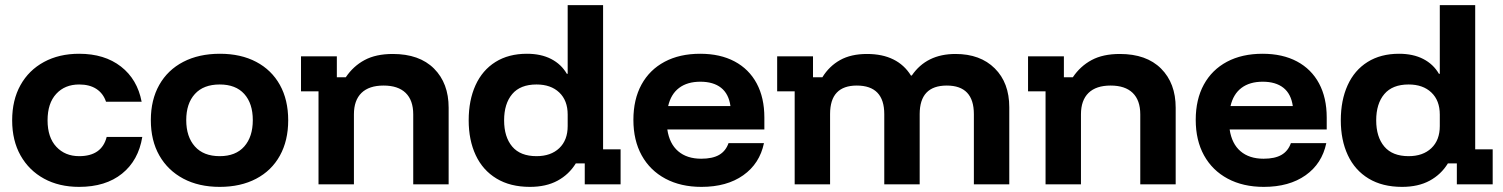

<svg xmlns="http://www.w3.org/2000/svg" viewBox="-20 -720 5873 750"><path d="M289.2 10Q210.8 10 152.1 -22.1Q93.3 -54.2 60.4 -112.5Q27.5 -170.8 27.5 -250Q27.5 -329.2 60 -387.5Q92.5 -445.8 151.7 -477.9Q210.8 -510 289.2 -510Q388.3 -510 452.5 -460Q516.7 -410 533.3 -322.5H394.2Q383.3 -355 356.7 -372.5Q330 -390 289.2 -390Q233.3 -390 199.6 -353.3Q165.8 -316.7 165.8 -250Q165.8 -183.3 200 -146.7Q234.2 -110 289.2 -110Q377.5 -110 396.7 -185H535.8Q520.8 -93.3 456.7 -41.7Q392.5 10 289.2 10Z M838.3 10Q756.7 10 696.2 -22.1Q635.8 -54.2 602.5 -112.5Q569.2 -170.8 569.2 -250.8Q569.2 -330 602.1 -388.3Q635 -446.7 695.8 -478.3Q756.7 -510 839.2 -510Q920.8 -510 980.8 -478.3Q1040.8 -446.7 1073.3 -388.3Q1105.8 -330 1105.8 -250Q1105.8 -170.8 1073.3 -112.1Q1040.8 -53.3 980.4 -21.7Q920 10 838.3 10ZM838.3 -110Q900.8 -110 934.2 -147.9Q967.5 -185.8 967.5 -250.8Q967.5 -315.8 934.2 -352.9Q900.8 -390 838.3 -390Q775 -390 741.3 -352.9Q707.5 -315.8 707.5 -250.8Q707.5 -185.8 741.3 -147.9Q775 -110 838.3 -110Z M1224.2 0V-363.3H1155.8V-500H1295.8V-418.3H1330.8Q1360 -461.7 1404.2 -485.4Q1448.3 -509.2 1514.2 -509.2Q1618.3 -509.2 1675.4 -452.1Q1732.5 -395 1732.5 -299.2V0H1594.2V-273.3Q1594.2 -328.3 1564.6 -357.1Q1535 -385.8 1478.3 -385.8Q1421.7 -385.8 1392.1 -357.1Q1362.5 -328.3 1362.5 -273.3V0Z M2050 10Q1973.3 10 1919.6 -22.5Q1865.8 -55 1838.3 -113.8Q1810.8 -172.5 1810.8 -250Q1810.8 -328.3 1837.5 -387.1Q1864.2 -445.8 1915.4 -477.9Q1966.7 -510 2038.3 -510Q2093.3 -510 2132.9 -489.6Q2172.5 -469.2 2194.2 -431.7H2197.5V-700H2335.8V-136.7H2404.2V0H2264.2V-81.7H2229.2Q2202.5 -38.3 2157.9 -14.2Q2113.3 10 2050 10ZM2075.8 -110Q2131.7 -110 2164.6 -141.2Q2197.5 -172.5 2197.5 -227.5V-272.5Q2197.5 -327.5 2164.6 -358.8Q2131.7 -390 2075.8 -390Q2012.5 -390 1980.8 -352.5Q1949.2 -315 1949.2 -250Q1949.2 -185 1980.8 -147.5Q2012.5 -110 2075.8 -110Z M2720 10Q2639.2 10 2579.2 -22.1Q2519.2 -54.2 2486.7 -112.9Q2454.2 -171.7 2454.2 -251.7Q2454.2 -331.7 2485.8 -389.6Q2517.5 -447.5 2576.3 -478.8Q2635 -510 2715 -510Q2793.3 -510 2849.6 -480Q2905.8 -450 2935.8 -394.2Q2965.8 -338.3 2965.8 -260.8V-214.2H2586.7Q2595 -158.3 2629.2 -129.2Q2663.3 -100 2719.2 -100Q2763.3 -100 2789.2 -115Q2815 -130 2825.8 -160.8H2964.2Q2947.5 -80.8 2883.3 -35.4Q2819.2 10 2720 10ZM2590 -305.8H2833.3Q2826.7 -353.3 2796.7 -377.1Q2766.7 -400.8 2715.8 -400.8Q2665 -400.8 2632.9 -376.7Q2600.8 -352.5 2590 -305.8Z M3084.2 0V-363.3H3015.8V-500H3155.8V-418.3H3192.5Q3219.2 -461.7 3261.7 -485.4Q3304.2 -509.2 3366.7 -509.2Q3426.7 -509.2 3469.6 -487.9Q3512.5 -466.7 3538.3 -425H3541.7Q3599.2 -509.2 3712.5 -509.2Q3809.2 -509.2 3865.8 -452.9Q3922.5 -396.7 3922.5 -300.8V0H3784.2V-274.2Q3784.2 -385.8 3678.3 -385.8Q3572.5 -385.8 3572.5 -274.2V0H3434.2V-274.2Q3434.2 -385.8 3326.7 -385.8Q3275 -385.8 3248.8 -358.3Q3222.5 -330.8 3222.5 -274.2V0Z M4064.2 0V-363.3H3995.8V-500H4135.8V-418.3H4170.8Q4200 -461.7 4244.2 -485.4Q4288.3 -509.2 4354.2 -509.2Q4458.3 -509.2 4515.4 -452.1Q4572.5 -395 4572.5 -299.2V0H4434.2V-273.3Q4434.2 -328.3 4404.6 -357.1Q4375 -385.8 4318.3 -385.8Q4261.7 -385.8 4232.1 -357.1Q4202.5 -328.3 4202.5 -273.3V0Z M4916.7 10Q4835.8 10 4775.8 -22.1Q4715.8 -54.2 4683.3 -112.9Q4650.8 -171.7 4650.8 -251.7Q4650.8 -331.7 4682.5 -389.6Q4714.2 -447.5 4772.9 -478.8Q4831.7 -510 4911.7 -510Q4990 -510 5046.3 -480Q5102.5 -450 5132.5 -394.2Q5162.5 -338.3 5162.5 -260.8V-214.2H4783.3Q4791.7 -158.3 4825.8 -129.2Q4860 -100 4915.8 -100Q4960 -100 4985.8 -115Q5011.7 -130 5022.5 -160.8H5160.8Q5144.2 -80.8 5080 -35.4Q5015.8 10 4916.7 10ZM4786.7 -305.8H5030Q5023.3 -353.3 4993.3 -377.1Q4963.3 -400.8 4912.5 -400.8Q4861.7 -400.8 4829.6 -376.7Q4797.5 -352.5 4786.7 -305.8Z M5456.7 10Q5380 10 5326.2 -22.5Q5272.5 -55 5245 -113.8Q5217.5 -172.5 5217.5 -250Q5217.5 -328.3 5244.2 -387.1Q5270.8 -445.8 5322.1 -477.9Q5373.3 -510 5445 -510Q5500 -510 5539.6 -489.6Q5579.2 -469.2 5600.8 -431.7H5604.2V-700H5742.5V-136.7H5810.8V0H5670.8V-81.7H5635.8Q5609.2 -38.3 5564.6 -14.2Q5520 10 5456.7 10ZM5482.5 -110Q5538.3 -110 5571.2 -141.2Q5604.2 -172.5 5604.2 -227.5V-272.5Q5604.2 -327.5 5571.2 -358.8Q5538.3 -390 5482.5 -390Q5419.2 -390 5387.5 -352.5Q5355.8 -315 5355.8 -250Q5355.8 -185 5387.5 -147.5Q5419.2 -110 5482.5 -110Z"/></svg>

Font: Funnel Display
Style: Bold
Weight: 700
Designer: NORD ID, Kristian Moeller
Foundry: Dicotype
Version: Version 1.000